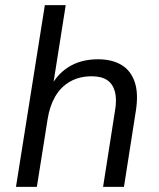

<svg xmlns="http://www.w3.org/2000/svg" viewBox="-20 -725 618 745"><path d="M42 0 154 -705H235L183 -376H171Q196 -433 244.5 -464Q293 -495 360 -495Q414 -495 450.5 -473.5Q487 -452 502.5 -407.5Q518 -363 507 -294L461 0H380L426 -294Q434 -339 426 -369Q418 -399 396 -414Q374 -429 336 -429Q288 -429 252 -408.5Q216 -388 194.5 -351Q173 -314 165 -264L123 0Z"/></svg>

Font: Nunito Sans 12pt
Style: Italic
Weight: 400
Italic angle: -9°
Designer: Vernon Adams
Foundry: Vernon Adams
Version: Version 3.101;gftools[0.9.27]